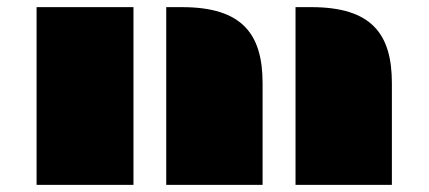

<svg xmlns="http://www.w3.org/2000/svg" viewBox="-20 -518 1201 538"><path d="M808.1 0H1078.1V-284.7C1078.1 -422.9 1021.5 -498 852.1 -498H808.1ZM445.8 0H715.8V-284.7C715.8 -422.9 658.7 -498 489.7 -498H445.8ZM82.5 0H354V-498H82.5Z"/></svg>

Font: Plaster
Style: Regular
Weight: 400
Designer: Eben Sorkin
Foundry: Eben Sorkin
Version: Version 1.007